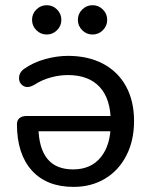

<svg xmlns="http://www.w3.org/2000/svg" viewBox="-20 -712 587 741"><path d="M45.4 -232.6Q45.4 -248 55.2 -256.2Q65.1 -264.4 83.7 -264.4H424.4V-205.5H108.7L128.3 -219.7Q129.6 -140.4 162.6 -99.3Q195.7 -58.2 262.3 -58.2Q331 -58.2 369.2 -105.4Q407.4 -152.5 407.4 -235.1V-241.7Q407.4 -330.1 364.8 -376.2Q322.2 -422.3 242 -422.3Q209.5 -422.3 175.8 -413.1Q142.2 -403.9 112.5 -384.8Q87.6 -370.2 70.3 -380.3Q53 -390.5 53.5 -412.2Q54.1 -433.9 76 -448.2Q109.3 -471.4 154.5 -483.9Q199.6 -496.4 242.5 -496.4Q320.4 -496.4 378.1 -465.8Q435.8 -435.1 466.6 -378.4Q497.4 -321.6 497.4 -245Q497.4 -169.6 467.7 -111.8Q438 -54 385.3 -22.4Q332.5 9.3 263.8 9.3Q159.9 9.3 102.6 -54.4Q45.4 -118.1 45.4 -232.6ZM103.7 -635.5Q103.7 -658.8 120.3 -675.3Q137 -691.9 160.3 -691.9Q183.6 -691.9 200.2 -675.3Q216.8 -658.6 216.8 -635.3Q216.8 -612 200.1 -595.4Q183.5 -578.8 160.2 -578.8Q136.8 -578.8 120.3 -595.5Q103.7 -612.1 103.7 -635.5ZM280.6 -635.5Q280.6 -658.8 297.2 -675.3Q313.9 -691.9 337.2 -691.9Q360.5 -691.9 377.1 -675.3Q393.7 -658.6 393.7 -635.3Q393.7 -612 377 -595.4Q360.4 -578.8 337.1 -578.8Q313.7 -578.8 297.2 -595.5Q280.6 -612.1 280.6 -635.5Z"/></svg>

Font: SN Pro Thin
Style: Regular
Weight: 200
Designer: Tobias Whetton
Foundry: Supernotes
Version: Version 1.003;Glyphs 3.3 (3324)